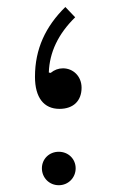

<svg xmlns="http://www.w3.org/2000/svg" viewBox="-20 -530 337 555"><path d="M168.9 -509.8C111.8 -453.6 81.1 -388.7 81.1 -308.1C81.1 -247.6 106.9 -215.3 151.9 -215.3C192.4 -215.3 215.8 -238.8 215.8 -276.4C215.8 -309.6 191.4 -332.5 162.1 -332.5C148.9 -332.5 137.2 -328.1 126.5 -319.3L121.1 -320.3C123 -378.9 148.4 -432.1 197.3 -480ZM101.1 -43.5C101.1 -16.6 122.1 5.4 149.9 5.4C177.7 5.4 198.7 -16.6 198.7 -43.5C198.7 -70.3 177.7 -91.3 149.9 -91.3C122.1 -91.3 101.1 -70.3 101.1 -43.5Z"/></svg>

Font: Estedad Light
Style: Regular
Weight: 300
Designer: Amin Abedi
Version: Version 7.3